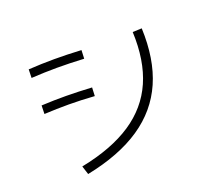

<svg xmlns="http://www.w3.org/2000/svg" viewBox="-144 -933 1226 1145"><g transform="rotate(-30 469.0 -360.0)"><path d="M814.5 -601.6 872.1 -593.8Q845.7 -397.9 759.5 -268.6Q673.3 -139.2 524.7 -72.8Q376 -6.3 161.1 -1L153.3 -57.6Q355.5 -62 493.7 -122.3Q631.8 -182.6 711.2 -301.5Q790.5 -420.4 814.5 -601.6ZM114.3 -441.4 125 -494.1Q206.1 -483.9 280.3 -470.2Q354.5 -456.5 439.5 -436.5L427.7 -383.8Q342.8 -404.8 268.3 -418.2Q193.8 -431.6 114.3 -441.4ZM155.3 -666 166 -718.8Q249 -709.5 327.1 -695.8Q405.3 -682.1 496.1 -661.1L484.4 -608.4Q393.1 -629.4 314.9 -643.1Q236.8 -656.7 155.3 -666Z"/></g></svg>

Font: Pretendard Light
Style: Regular
Weight: 300
Designer: Base glyphs from Inter by Rasmus Andersson; Hangeul glyphs from Noto Sans CJK(Source Han Sans) by Jang Soo-young and Kan
Foundry: Kil Hyung-jin
Version: Version 1.309